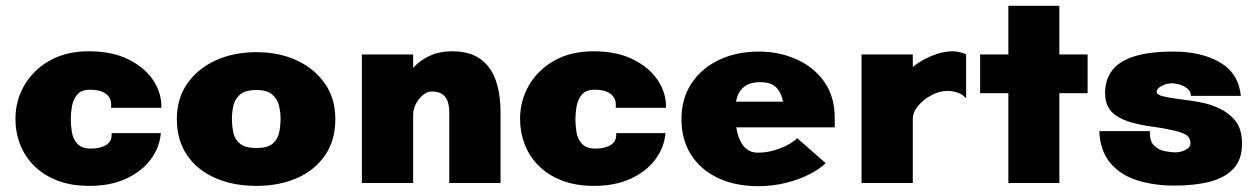

<svg xmlns="http://www.w3.org/2000/svg" viewBox="-20 -628 4314 659"><path d="M287 10Q224 10 176.5 -8.5Q129 -27 97 -59Q65 -91 49 -132.5Q33 -174 33 -220Q33 -283 64 -336Q95 -389 151.5 -420.5Q208 -452 285 -452Q364 -452 420 -424.5Q476 -397 505.5 -353Q535 -309 534 -258H361Q365 -287 346.5 -303.5Q328 -320 289 -320Q258 -320 244 -302Q230 -284 226.5 -260.5Q223 -237 223 -219Q223 -199 226.5 -175.5Q230 -152 245 -135Q260 -118 292 -118Q324 -118 344.5 -130.5Q365 -143 363 -171H532Q528 -122 497.5 -81Q467 -40 413.5 -15Q360 10 287 10Z M860 10Q781 10 719 -17Q657 -44 622 -95.5Q587 -147 587 -219Q587 -290 623 -341.5Q659 -393 721 -421Q783 -449 860 -449Q937 -449 998 -421Q1059 -393 1095 -341.5Q1131 -290 1131 -219Q1131 -147 1096 -95.5Q1061 -44 1000 -17Q939 10 860 10ZM860 -120Q899 -120 916.5 -135.5Q934 -151 938.5 -174.5Q943 -198 943 -221Q943 -243 937.5 -265.5Q932 -288 914.5 -303.5Q897 -319 860 -319Q822 -319 804 -303.5Q786 -288 781 -265.5Q776 -243 776 -221Q776 -198 780.5 -174.5Q785 -151 803 -135.5Q821 -120 860 -120Z M1222 0V-441H1398V-395Q1421 -421 1455 -436.5Q1489 -452 1531 -452Q1593 -452 1629.5 -425Q1666 -398 1682 -351Q1698 -304 1698 -242V0H1522V-242Q1522 -268 1515 -284Q1508 -300 1494.5 -307Q1481 -314 1460 -314Q1447 -314 1432.5 -302.5Q1418 -291 1408 -272.5Q1398 -254 1398 -232V0Z M2019 10Q1956 10 1908.5 -8.5Q1861 -27 1829 -59Q1797 -91 1781 -132.5Q1765 -174 1765 -220Q1765 -283 1796 -336Q1827 -389 1883.5 -420.5Q1940 -452 2017 -452Q2096 -452 2152 -424.5Q2208 -397 2237.5 -353Q2267 -309 2266 -258H2093Q2097 -287 2078.5 -303.5Q2060 -320 2021 -320Q1990 -320 1976 -302Q1962 -284 1958.5 -260.5Q1955 -237 1955 -219Q1955 -199 1958.5 -175.5Q1962 -152 1977 -135Q1992 -118 2024 -118Q2056 -118 2076.5 -130.5Q2097 -143 2095 -171H2264Q2260 -122 2229.5 -81Q2199 -40 2145.5 -15Q2092 10 2019 10Z M2582 11Q2503 11 2443.5 -17.5Q2384 -46 2351.5 -97.5Q2319 -149 2319 -219Q2319 -290 2353.5 -342Q2388 -394 2448 -422.5Q2508 -451 2585 -451Q2654 -451 2713.5 -424.5Q2773 -398 2809 -347.5Q2845 -297 2845 -223V-191H2477V-279H2668Q2660 -314 2642 -330Q2624 -346 2589 -346Q2557 -346 2538 -333Q2519 -320 2511 -297.5Q2503 -275 2503 -245Q2503 -202 2511.5 -170Q2520 -138 2537.5 -121Q2555 -104 2581 -104Q2612 -104 2640.5 -113Q2669 -122 2689.5 -134Q2710 -146 2716 -154L2814 -68Q2795 -49 2759.5 -30.5Q2724 -12 2678 -0.5Q2632 11 2582 11Z M2937 0V-441H3113V-398Q3124 -408 3145.5 -420.5Q3167 -433 3195 -442.5Q3223 -452 3251 -452Q3260 -452 3274 -449Q3288 -446 3296 -441V-290Q3285 -304 3267 -310Q3249 -316 3231 -316Q3205 -316 3177.5 -301.5Q3150 -287 3131.5 -265Q3113 -243 3113 -220V0Z M3441 0V-308H3344V-441H3441V-608H3616V-441H3713V-308H3616V0Z M4011 9Q3941 9 3883.5 -9Q3826 -27 3791 -68.5Q3756 -110 3753 -178H3927Q3925 -144 3941 -128.5Q3957 -113 3979 -109Q4001 -105 4014 -105Q4032 -105 4049 -113.5Q4066 -122 4066 -136Q4066 -158 4046.5 -167.5Q4027 -177 4000 -182Q3969 -189 3934 -193.5Q3899 -198 3866 -207Q3833 -216 3808 -233Q3792 -245 3782.5 -263Q3773 -281 3773 -309Q3773 -354 3797 -386Q3821 -418 3873 -434.5Q3925 -451 4008 -451Q4103 -451 4167 -414Q4231 -377 4239 -299H4068Q4067 -315 4055.5 -324Q4044 -333 4029.5 -337.5Q4015 -342 4003 -342Q3984 -342 3967 -333Q3950 -324 3950 -313Q3950 -303 3971.5 -297.5Q3993 -292 4027 -288Q4051 -285 4073.5 -281.5Q4096 -278 4117.5 -273Q4139 -268 4160 -258Q4194 -244 4218.5 -215.5Q4243 -187 4243 -134Q4243 -81 4214 -49.5Q4185 -18 4133 -4.5Q4081 9 4011 9Z"/></svg>

Font: Teachers ExtraBold
Style: Regular
Weight: 800
Designer: Alfredo Marco Pradil, Chank Diesel
Version: Version 1.001